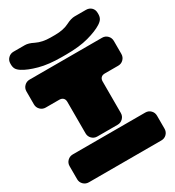

<svg xmlns="http://www.w3.org/2000/svg" viewBox="-208 -1012 1032 1132"><g transform="rotate(-30 307.5 -445.5)"><path d="M43 -776.9Q23.9 -789.1 16.8 -801.8Q9.8 -814.5 9.8 -832V-838.9Q9.8 -860.4 24.7 -875.2Q39.6 -890.1 61 -890.1H138.2Q162.6 -890.1 195.8 -873Q236.8 -853 292 -853H323.2Q379.9 -853 418.9 -873Q452.1 -890.1 477.1 -890.1H554.2Q576.2 -890.1 590.6 -876.2Q605 -862.3 605 -838.9V-832Q605 -814.5 597.9 -801.8Q590.8 -789.1 571.8 -776.9Q536.6 -754.4 474.1 -737.3Q411.6 -720.2 323.2 -720.2H292Q203.6 -720.2 140.9 -737.3Q78.1 -754.4 43 -776.9ZM61 -700.2H554.2Q575.7 -700.2 590.3 -685.3Q605 -670.4 605 -648.9V-561Q605 -539.6 590.3 -524.7Q575.7 -509.8 554.2 -509.8H462.9Q446.3 -509.8 437.3 -500.7Q428.2 -491.7 428.2 -475.1V-261.2Q428.2 -239.7 413.3 -224.9Q398.4 -210 377 -210H238.8Q217.3 -210 202.6 -224.9Q188 -239.7 188 -261.2V-475.1Q188 -491.7 178.7 -500.7Q169.4 -509.8 152.8 -509.8H61Q39.6 -509.8 24.7 -524.7Q9.8 -539.6 9.8 -561V-648.9Q9.8 -670.4 24.7 -685.3Q39.6 -700.2 61 -700.2ZM605 -140.1V-51.8Q605 -30.3 590.3 -15.6Q575.7 -1 554.2 -1H61Q39.6 -1 24.7 -15.6Q9.8 -30.3 9.8 -51.8V-140.1Q9.8 -161.6 24.7 -176.3Q39.6 -190.9 61 -190.9H554.2Q575.7 -190.9 590.3 -176.3Q605 -161.6 605 -140.1Z"/></g></svg>

Font: Nastup Soft
Style: Regular
Weight: 400
Designer: Maksym Kobuzan
Foundry: Zakznak
Version: Version 1.020;hotconv 1.0.109;makeotfexe 2.5.65596